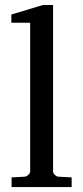

<svg xmlns="http://www.w3.org/2000/svg" viewBox="-20 -757 337 777"><path d="M270 0H26.9V-39.1L80.1 -42Q86.9 -42.5 94.5 -49.3Q102.1 -56.2 102.1 -63V-665H25.9V-698.2L153.8 -736.8H194.8V-63Q194.8 -56.2 201.9 -49.3Q209 -42.5 215.8 -42L270 -39.1Z"/></svg>

Font: Ezra SIL SR
Style: Regular
Weight: 400
Designer: Development by SIL's NRSI team. OpenType tables by Ralph Hancock ( hancock@dircon.co.uk ).
Foundry: Development by SIL's NRSI team.
Version: Version 2.51; 2007